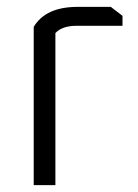

<svg xmlns="http://www.w3.org/2000/svg" viewBox="-20 -538 402 558"><path d="M78 0V-460Q113 -518 205 -518H302L336 -492V-463H202Q161 -463 141 -442V0Z"/></svg>

Font: Oxanium Light
Style: Regular
Weight: 300
Designer: Severin Meyer
Version: Version 1.000